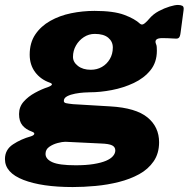

<svg xmlns="http://www.w3.org/2000/svg" viewBox="-70 -582 762 776"><path d="M224 174Q99 174 24.5 145Q-50 116 -50 61Q-50 23 -17.5 1.5Q15 -20 55 -31Q67 -35 68.5 -40.5Q70 -46 59 -50Q34 -59 20.5 -75.5Q7 -92 7 -121Q7 -150 25.5 -171Q44 -192 71.5 -207Q99 -222 124 -230Q137 -235 139.5 -239.5Q142 -244 131 -248Q94 -261 72 -290.5Q50 -320 50 -361Q50 -409 72.5 -442.5Q95 -476 133 -497.5Q171 -519 217.5 -528.5Q264 -538 312 -538Q389 -538 432 -522Q475 -506 496 -486Q504 -479 514.5 -487.5Q525 -496 533 -506Q549 -525 571.5 -537Q594 -549 615.5 -555.5Q637 -562 649 -562Q660 -562 667 -558.5Q674 -555 672 -541L660 -451Q658 -434 653 -429.5Q648 -425 639 -426Q626 -427 609 -427.5Q592 -428 586 -428Q550 -428 561 -403Q563 -399 563.5 -392Q564 -385 564 -377Q564 -330 538 -298Q512 -266 470.5 -246.5Q429 -227 382 -218Q335 -209 293 -209Q286 -209 269.5 -208Q253 -207 234 -203.5Q215 -200 201.5 -193Q188 -186 188 -174Q188 -167 197 -165Q206 -163 225 -161L376 -152Q479 -146 526 -107.5Q573 -69 573 -7Q573 38 551 70Q529 102 492.5 122Q456 142 410.5 153.5Q365 165 316.5 169.5Q268 174 224 174ZM236 86Q278 86 308.5 81Q339 76 358 68Q377 60 386.5 49Q396 38 396 26Q396 12 383 5.5Q370 -1 338 -2L194 -9Q182 -9 163 -4Q144 1 129 11.5Q114 22 114 40Q114 61 141.5 73.5Q169 86 236 86ZM297 -300Q322 -300 342 -311.5Q362 -323 374 -343.5Q386 -364 386 -390Q386 -414 367.5 -429.5Q349 -445 313 -445Q289 -445 269 -432Q249 -419 237 -398Q225 -377 225 -352Q225 -331 245 -315.5Q265 -300 297 -300Z"/></svg>

Font: Libre Franklin Thin Black
Style: Italic
Weight: 900
Italic angle: -8°
Version: Version 2.000